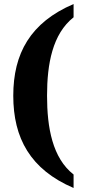

<svg xmlns="http://www.w3.org/2000/svg" viewBox="-20 -794 433 955"><path d="M346 141V74C241 -8 214 -159 214 -318C214 -476 241 -625 346 -708V-774C131 -682 46 -528 46 -318C46 -107 131 49 346 141Z"/></svg>

Font: Noto Serif Bengali Condensed Black
Style: Regular
Weight: 900
Width: 3
Designer: Juan Bruce, Universal Thirst, Indian Type Foundry and the Monotype Design Team.
Foundry: Monotype Imaging Inc.
Version: Version 2.003